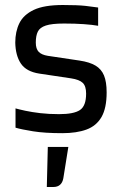

<svg xmlns="http://www.w3.org/2000/svg" viewBox="-20 -524 479 767"><path d="M123 -354Q123 -329 134.5 -317Q146 -305 171 -301L298 -282Q338 -276 361.5 -262Q385 -248 395.5 -222.5Q406 -197 406 -155Q406 -92 385.5 -56.5Q365 -21 325.5 -6.5Q286 8 229 8Q159 8 112 0.5Q65 -7 42 -14V-91Q56 -87 81.5 -81.5Q107 -76 141 -72Q175 -68 216 -68Q275 -68 299.5 -84.5Q324 -101 324 -150Q324 -180 310.5 -193Q297 -206 264 -211L137 -230Q85 -238 63.5 -270Q42 -302 41 -354Q41 -398 57.5 -431.5Q74 -465 115 -484.5Q156 -504 231 -504Q290 -504 321.5 -500.5Q353 -497 372 -494V-421Q350 -425 315 -427.5Q280 -430 236 -430Q187 -430 163 -422Q139 -414 131 -397.5Q123 -381 123 -354ZM233 188Q230 205 220 214Q210 223 193 223H167L171 63H253Z"/></svg>

Font: Blinker
Style: Regular
Weight: 400
Designer: Juergen Huber
Foundry: supertype
Version: 1.017